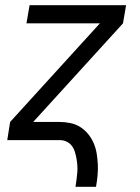

<svg xmlns="http://www.w3.org/2000/svg" viewBox="-20 -540 540 740"><path d="M271 180Q273 166 275 152Q277 138 278 124Q279 110 278 96.5Q277 83 274.5 69.5Q272 56 268 43.5Q264 31 256 21Q248 11 236 5.5Q224 0 210 0H8L19 -70L365 -450H82L94 -520H466L454 -450L108 -70H209Q231 -70 252 -65.5Q273 -61 290 -50Q307 -39 320 -23Q333 -7 341 11.5Q349 30 352.5 51Q356 72 357 93.5Q358 115 356 136.5Q354 158 350 180Z"/></svg>

Font: Iosevka Fixed
Style: Italic
Weight: 400
Italic angle: -9°
Monospace: yes
Designer: Belleve Invis
Foundry: Belleve Invis
Version: Version 33.2.4